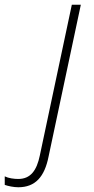

<svg xmlns="http://www.w3.org/2000/svg" viewBox="-159 -550 396 810"><path d="M-82 240C-10 240 29 196 46 110L182 -530H144L9 106C-4 169 -30 205 -82 205C-100 205 -123 202 -139 194V230C-125 235 -101 240 -82 240Z"/></svg>

Font: Noto Sans ExtraLight
Style: Italic
Weight: 200
Italic angle: -12°
Designer: Monotype Design Team
Foundry: Monotype Imaging Inc.
Version: Version 2.013